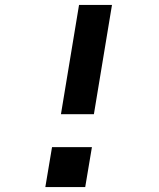

<svg xmlns="http://www.w3.org/2000/svg" viewBox="-20 -755 640 775"><path d="M226 -294 299 -735H432L359 -294ZM163 0 190 -161H351L324 0Z"/></svg>

Font: Iosevka SS04 XBd Ex
Style: Italic
Weight: 800
Width: 7
Italic angle: -9°
Monospace: yes
Designer: Belleve Invis
Foundry: Belleve Invis
Version: Version 19.0.0; ttfautohint (v1.8.4)